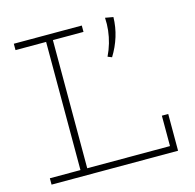

<svg xmlns="http://www.w3.org/2000/svg" viewBox="-102 -798 919 903"><g transform="rotate(-15 357.5 -346.5)"><path d="M40 0V-31H625V-179H656V0ZM189 -18V-669H222V-18ZM40 -655V-686H371V-655ZM486 -693 525 -686Q524 -638 510 -592.5Q496 -547 470 -505L450 -513Q464 -542 472.5 -571.5Q481 -601 484.5 -631.5Q488 -662 486 -693Z"/></g></svg>

Font: BioRhyme ExtraLight
Style: Regular
Weight: 250
Designer: Aoife Mooney
Foundry: Aoife Mooney Type
Version: Version 1.600;gftools[0.9.33]